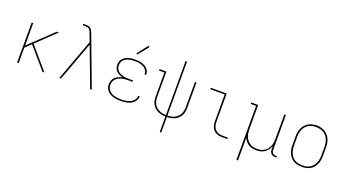

<svg xmlns="http://www.w3.org/2000/svg" viewBox="-63 -1471 4327 2391"><g transform="rotate(20 2100.0 -275.5)"><path d="M125 0V-530H146V-233L458 -530H487L237 -292L487 0H460L453 -9L222 -278L146 -205V0Z M685 0 887 -547 847 -653Q843 -666 837.5 -678Q832 -690 823 -699.5Q814 -709 801 -712.5Q788 -716 775 -716H734V-735H775Q791 -735 807 -731Q823 -727 835 -716Q847 -705 854 -690Q861 -675 867 -660L1115 0H1093L898 -518L707 0Z M1497 8Q1473 8 1449.5 5.5Q1426 3 1403 -3.5Q1380 -10 1359 -21.5Q1338 -33 1322 -50.5Q1306 -68 1298 -91Q1290 -114 1290 -137Q1290 -163 1299.5 -188Q1309 -213 1328 -231Q1347 -249 1371 -259.5Q1395 -270 1421 -276Q1398 -282 1376.5 -292Q1355 -302 1338.5 -318.5Q1322 -335 1314 -357.5Q1306 -380 1306 -403Q1306 -425 1313.5 -446Q1321 -467 1335.5 -483.5Q1350 -500 1369.5 -510.5Q1389 -521 1410 -527.5Q1431 -534 1453 -536Q1475 -538 1497 -538Q1518 -538 1539.5 -536Q1561 -534 1582 -528Q1603 -522 1622 -512Q1641 -502 1656 -487Q1671 -472 1679.5 -451.5Q1688 -431 1688 -410Q1688 -408 1688 -407Q1688 -406 1688 -405H1667Q1667 -406 1667 -407Q1667 -408 1667 -409Q1667 -428 1659 -445.5Q1651 -463 1637.5 -476Q1624 -489 1607 -497.5Q1590 -506 1572 -511Q1554 -516 1535 -517.5Q1516 -519 1497 -519Q1478 -519 1458.5 -517Q1439 -515 1420.5 -510Q1402 -505 1384.5 -496Q1367 -487 1353.5 -473Q1340 -459 1333.5 -440.5Q1327 -422 1327 -403Q1327 -383 1333.5 -364Q1340 -345 1354 -331Q1368 -317 1385.5 -308Q1403 -299 1422 -294Q1441 -289 1460.5 -287Q1480 -285 1500 -285H1558V-266H1500Q1479 -266 1457.5 -264Q1436 -262 1415 -256.5Q1394 -251 1375 -241Q1356 -231 1341 -215.5Q1326 -200 1318.5 -179.5Q1311 -159 1311 -138Q1311 -116 1318.5 -96Q1326 -76 1340.5 -61Q1355 -46 1374 -36Q1393 -26 1413.5 -20.5Q1434 -15 1455 -13Q1476 -11 1497 -11Q1517 -11 1537.5 -12.5Q1558 -14 1577.5 -19Q1597 -24 1615.5 -32Q1634 -40 1649.5 -53.5Q1665 -67 1674 -85.5Q1683 -104 1683 -124Q1683 -125 1683 -125.5Q1683 -126 1683 -126H1704Q1704 -126 1704 -125Q1704 -124 1704 -124Q1704 -101 1694 -80Q1684 -59 1667.5 -43Q1651 -27 1630.5 -17Q1610 -7 1587.5 -1.5Q1565 4 1542.5 6Q1520 8 1497 8ZM1497 -605 1482 -615 1591 -756 1609 -744Z M2090 205V0Q2063 -1 2037 -6Q2011 -11 1987.5 -22.5Q1964 -34 1944.5 -52Q1925 -70 1912.5 -93.5Q1900 -117 1895.5 -143Q1891 -169 1891 -195V-511H1820V-530H1911V-195Q1911 -171 1915.5 -148Q1920 -125 1931 -104Q1942 -83 1959.5 -66.5Q1977 -50 1998 -39.5Q2019 -29 2042.5 -24.5Q2066 -20 2090 -19V-735H2110V-19Q2134 -20 2157.5 -24.5Q2181 -29 2202 -39.5Q2223 -50 2240.5 -66.5Q2258 -83 2269 -104Q2280 -125 2284.5 -148Q2289 -171 2289 -195V-530H2309V-195Q2309 -169 2304.5 -143Q2300 -117 2287.5 -93.5Q2275 -70 2255.5 -52Q2236 -34 2212.5 -22.5Q2189 -11 2163 -6Q2137 -1 2110 0V205Z M2844 0Q2824 0 2803 -3.5Q2782 -7 2763.5 -16Q2745 -25 2730 -40Q2715 -55 2706 -74Q2697 -93 2693.5 -113.5Q2690 -134 2690 -155V-511H2499V-530H2710V-155Q2710 -137 2713 -119Q2716 -101 2724 -84.5Q2732 -68 2745 -54.5Q2758 -41 2774 -33Q2790 -25 2808 -22Q2826 -19 2844 -19H2911V0Z M3106 205V-511H3036V-530H3127V-210Q3127 -185 3130.5 -160Q3134 -135 3143 -112Q3152 -89 3168 -69Q3184 -49 3205 -35.5Q3226 -22 3250.5 -16.5Q3275 -11 3300 -11Q3325 -11 3349.5 -16.5Q3374 -22 3395 -35.5Q3416 -49 3432 -69Q3448 -89 3457 -112Q3466 -135 3469.5 -160Q3473 -185 3473 -210V-530H3494V-68Q3494 -57 3497 -45.5Q3500 -34 3508.5 -26Q3517 -18 3528 -14.5Q3539 -11 3551 -11H3564V8H3551Q3535 8 3520 3.5Q3505 -1 3494 -11.5Q3483 -22 3478 -37.5Q3473 -53 3473 -68V-113Q3463 -85 3446.5 -61.5Q3430 -38 3406 -21.5Q3382 -5 3353.5 1.5Q3325 8 3297 8Q3270 8 3244 2.5Q3218 -3 3195 -16.5Q3172 -30 3155 -51Q3138 -72 3127 -96V205Z M3900 8Q3872 8 3844 2.5Q3816 -3 3791.5 -17Q3767 -31 3748.5 -52.5Q3730 -74 3718.5 -100Q3707 -126 3702.5 -154Q3698 -182 3698 -210V-320Q3698 -348 3702.5 -376Q3707 -404 3718.5 -430Q3730 -456 3748.5 -477.5Q3767 -499 3791.5 -513Q3816 -527 3844 -534Q3872 -541 3900 -541Q3928 -541 3956 -534Q3984 -527 4008.5 -513Q4033 -499 4051.5 -477.5Q4070 -456 4081.5 -430Q4093 -404 4097.5 -376Q4102 -348 4102 -320V-210Q4102 -182 4097.5 -154Q4093 -126 4081.5 -100Q4070 -74 4051.5 -52.5Q4033 -31 4008.5 -17Q3984 -3 3956 2.5Q3928 8 3900 8ZM3900 -11Q3925 -11 3950.5 -16Q3976 -21 3998 -34Q4020 -47 4036.5 -67Q4053 -87 4063 -110.5Q4073 -134 4077 -159.5Q4081 -185 4081 -210V-320Q4081 -346 4077 -371.5Q4073 -397 4063 -420.5Q4053 -444 4036 -464Q4019 -484 3996.5 -496.5Q3974 -509 3948.5 -514Q3923 -519 3898 -519Q3872 -519 3847 -513.5Q3822 -508 3800.5 -495Q3779 -482 3762.5 -462Q3746 -442 3736.5 -419Q3727 -396 3723 -370.5Q3719 -345 3719 -320V-210Q3719 -185 3723 -159.5Q3727 -134 3737 -110.5Q3747 -87 3763.5 -67Q3780 -47 3802 -34Q3824 -21 3849.5 -16Q3875 -11 3900 -11Z"/></g></svg>

Font: Iosevka Slab Thin Extended
Style: Regular
Weight: 100
Width: 7
Monospace: yes
Designer: Belleve Invis
Foundry: Belleve Invis
Version: Version 11.1.1; ttfautohint (v1.8.3)